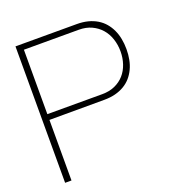

<svg xmlns="http://www.w3.org/2000/svg" viewBox="-122 -778 843 886"><g transform="rotate(-20 299.5 -335.0)"><path d="M48.8 -669.9V0H80.1V-297.4L349.6 -297.9Q379.4 -297.9 404.1 -304.2Q428.7 -310.5 448.5 -322.3Q468.3 -334 482.7 -350.6Q497.1 -367.2 506.8 -387.7Q516.6 -408.2 521.2 -432.1Q525.9 -456.1 525.9 -482.9Q525.9 -509.8 521.2 -533.9Q516.6 -558.1 506.8 -578.9Q497.1 -599.6 482.7 -616.5Q468.3 -633.3 448.5 -645.3Q428.7 -657.2 404.1 -663.6Q379.4 -669.9 349.6 -669.9ZM80.1 -325.7V-642.1H349.6Q384.8 -642.1 412.1 -629.4Q439.5 -616.7 458.3 -595.2Q477.1 -573.7 486.8 -544.7Q496.6 -515.6 496.6 -482.9Q496.6 -450.2 486.8 -421.4Q477.1 -392.6 458.3 -371.3Q439.5 -350.1 412.1 -337.9Q384.8 -325.7 349.6 -325.7Z"/></g></svg>

Font: SaysetthaMai Thin
Style: Regular
Weight: 100
Designer: John M. Durdin
Foundry: Lao Script for Windows
Version: Version 1.101